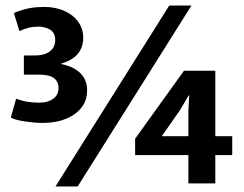

<svg xmlns="http://www.w3.org/2000/svg" viewBox="-20 -661 880 692"><path d="M260 11H180L590 -641H670ZM467 -161 643 -406H756V-170H817V-102H756V0H659V-102H467ZM660 -317 628 -263 563 -170H659V-261L662 -317ZM50 -549 30 -614C51 -623 71 -629 89 -632C106 -635 124 -636 141 -636C160 -636 178 -633 195 -628C212 -623 226 -615 239 -606C252 -596 262 -584 269 -571C276 -558 280 -543 280 -526C280 -479 254 -447 201 -432V-430C229 -425 252 -414 269 -398C286 -381 294 -361 294 -336C294 -316 290 -299 281 -284C272 -269 260 -257 245 -247C230 -237 213 -230 194 -225C174 -220 154 -218 133 -218C114 -218 93 -220 72 -223C51 -226 33 -230 19 -237L38 -305C53 -300 67 -296 80 -294C93 -292 107 -291 122 -291C143 -291 160 -296 173 -306C185 -315 191 -328 191 -345C191 -358 186 -370 175 -379C164 -388 145 -392 120 -392H66V-461H105C129 -461 147 -466 160 -476C173 -486 179 -500 179 -517C179 -534 173 -546 161 -554C148 -561 135 -565 121 -565C110 -565 98 -564 87 -562C75 -559 63 -555 50 -549Z"/></svg>

Font: Holmes&Hills Bold
Style: Bold
Weight: 500
Designer: Noopur Datye, Girish Dalvi, Yashodeep Gholap, Pallavi Karambelkar
Foundry: Ek Type
Version: ""